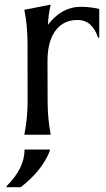

<svg xmlns="http://www.w3.org/2000/svg" viewBox="-20 -576 454 821"><path d="M193.4 63.5V68.4Q160.2 153.8 68.4 224.6H8.3V219.7Q85 143.6 85 63.5ZM84 0Q98.1 -70.3 98.1 -144.5L97.7 -389.2Q97.7 -467.3 84 -534.2L196.8 -556.2Q186.5 -512.2 185.1 -470.2Q244.1 -546.9 324.7 -546.9Q366.7 -546.9 404.3 -537.6V-415H399.4Q374 -490.7 312 -490.7Q238.8 -490.7 205.1 -425.3Q183.1 -382.8 183.1 -313.5L183.6 -144.5Q183.6 -69.3 196.8 0Z"/></svg>

Font: Classica
Style: Book
Weight: 400
Designer: Wojciech Kalinowski "wmk69" (wmk69@o2.pl)
Foundry: Wojciech Kalinowski "wmk69" (wmk69@o2.pl)
Version: Version 2.1.1; 2021-05-14